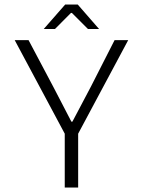

<svg xmlns="http://www.w3.org/2000/svg" viewBox="-20 -840 640 860"><path d="M175.8 -710 272 -819.8H328.1L423.8 -710H374L301.8 -782.2H297.9L226.1 -710ZM270 0V-241.2L45.9 -660.2H107.9L219.2 -450.2Q233.4 -423.8 259.8 -372.1Q286.1 -320.3 299.8 -294.9H304.2Q317.9 -321.3 345.9 -373.8Q374 -426.3 387.2 -452.1L493.2 -660.2H554.2L330.1 -241.2V0Z"/></svg>

Font: Office Code Pro D Light
Style: Regular
Weight: 300
Designer: Nathan Rutzky & Paul D. Hunt
Foundry: Adobe Systems Incorporated
Version: Version 1.004;PS 001.004;hotconv 1.0.70;makeotf.lib2.5.58329